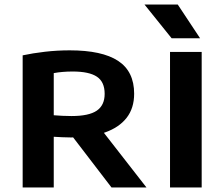

<svg xmlns="http://www.w3.org/2000/svg" viewBox="-20 -823 985 843"><path d="M79.5 0V-580Q123.5 -589.5 177.5 -595.8Q231.5 -602 286 -602Q428 -602 498.5 -555.8Q569 -509.5 569 -411.5Q569 -348 535.8 -305.5Q502.5 -263 440.2 -241.2Q378 -219.5 290.5 -219.5Q271.5 -219.5 253 -220.5Q234.5 -221.5 216 -222.5V0ZM469.5 0 258 -276H408L623 0ZM294 -313.5Q370.5 -313.5 405 -337.2Q439.5 -361 439.5 -411Q439.5 -463.5 405.5 -486.2Q371.5 -509 299 -509Q276 -509 255.2 -507.2Q234.5 -505.5 216 -502V-317Q238 -315.5 254.2 -314.5Q270.5 -313.5 294 -313.5Z M726.5 0V-595H865.5V0ZM733.5 -655 614.5 -803H760.5L858.5 -655Z"/></svg>

Font: Encode Sans SC SemiExpanded SemiBold
Style: Regular
Weight: 600
Width: 6
Designer: Multiple Designers
Foundry: Impallari Type
Version: Version 3.002